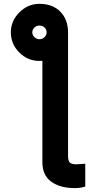

<svg xmlns="http://www.w3.org/2000/svg" viewBox="-20 -760 481 993"><path d="M221.2 -591.8Q221.2 -607.4 210.4 -617.7Q199.7 -627.9 184.1 -627.9Q168.9 -627.9 158 -617.4Q147 -606.9 147 -592.8Q147 -578.6 158.2 -567.9Q169.4 -557.1 184.1 -557.1Q198.7 -557.1 210 -567.6Q221.2 -578.1 221.2 -591.8ZM368.2 212.9Q291 212.9 245.1 179.7Q199.2 146.5 199.2 79.1V-445.8Q194.3 -444.8 184.1 -444.8Q123.5 -444.8 79.8 -488.5Q36.1 -532.2 36.1 -592.8Q36.1 -651.9 80.3 -696Q124.5 -740.2 184.1 -740.2Q252 -740.2 292 -699.7Q332 -659.2 332 -590.8V45.9Q332 71.8 341.1 80.8Q350.1 89.8 376 89.8Q377.9 89.8 420.9 86.9V205.1L400.9 210Q382.8 212.9 368.2 212.9Z"/></svg>

Font: Miedinger*
Style: Bold
Weight: 700
Version: Version 001.000